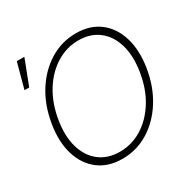

<svg xmlns="http://www.w3.org/2000/svg" viewBox="-174 -922 1065 1087"><g transform="rotate(-30 358.5 -379.0)"><path d="M321.8 10.3Q229.5 10.3 167.2 -37.1Q105 -84.5 79.3 -168.9Q53.7 -253.4 72.3 -363.3Q90.3 -474.1 143.8 -558.3Q197.3 -642.6 275.4 -690.2Q353.5 -737.8 445.8 -737.8Q537.6 -737.8 599.6 -690.4Q661.6 -643.1 687 -558.6Q712.4 -474.1 694.3 -363.3Q675.8 -252.9 622.6 -168.7Q569.3 -84.5 491.5 -37.1Q413.6 10.3 321.8 10.3ZM328.6 -31.7Q405.8 -31.7 472.7 -72.5Q539.6 -113.3 586.4 -187.7Q633.3 -262.2 649.9 -363.3Q666.5 -464.4 644.5 -539.1Q622.6 -613.8 569.1 -654.8Q515.6 -695.8 438.5 -695.8Q361.3 -695.8 294.4 -655Q227.5 -614.3 180.4 -539.6Q133.3 -464.8 116.2 -363.3Q99.6 -262.7 121.6 -188.2Q143.6 -113.8 197 -72.8Q250.5 -31.7 328.6 -31.7ZM33.7 -604 78.1 -768.1H127.4L64.5 -604Z"/></g></svg>

Font: Inter Display Extra Light
Style: Italic
Weight: 200
Italic angle: -9.39999°
Designer: Rasmus Andersson
Foundry: rsms
Version: Version 4.000;git-4fc901f